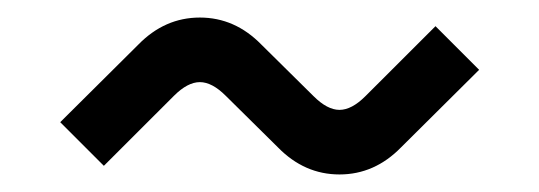

<svg xmlns="http://www.w3.org/2000/svg" viewBox="-20 -445 618 220"><path d="M49 -305 138.5 -393.9Q168.8 -424.9 209 -424.9Q249.2 -424.9 279.5 -393.9L339.3 -334.8Q355 -319.1 369 -319.1Q383 -319.1 398.7 -334.8L479 -415L529 -365L439.5 -276.1Q409.2 -245.1 369 -245.1Q328.8 -245.1 298.5 -276.1L238.7 -335.2Q223 -350.9 209 -350.9Q195 -350.9 179.3 -335.2L99 -255Z"/></svg>

Font: Oxanium ExtraLight
Style: Regular
Weight: 200
Designer: Severin Meyer
Version: Version 2.000